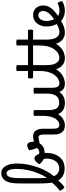

<svg xmlns="http://www.w3.org/2000/svg" viewBox="956 -1995 1040 3018"><g transform="rotate(-90 1476.0 -486.0)"><path d="M43 8Q0 -17 -13 -68Q19 -90 54 -123.5Q89 -157 115 -190Q101 -262 101 -385V-663Q101 -746 106.5 -797Q112 -848 125 -882Q144 -932 180 -959Q216 -986 265 -986Q333 -986 374 -919.5Q415 -853 415 -741Q415 -654 398.5 -569.5Q382 -485 354 -408Q326 -331 290 -267Q254 -203 215 -157Q217 -152 220 -147Q241 -110 269.5 -92.5Q298 -75 340 -75Q385 -75 419 -100Q453 -125 472 -169.5Q491 -214 491 -272Q491 -293 488 -314Q425 -354 405 -385Q412 -405 427.5 -423.5Q443 -442 462 -453.5Q481 -465 498 -465Q521 -465 540 -440.5Q559 -416 570.5 -375.5Q582 -335 582 -286Q582 -196 552.5 -129.5Q523 -63 468.5 -26.5Q414 10 340 10Q207 10 149 -90Q129 -67 103 -42Q77 -17 43 8ZM185 -405Q185 -320 190 -266Q229 -325 261 -403.5Q293 -482 311.5 -569.5Q330 -657 330 -742Q330 -903 260 -903Q219 -903 201 -848Q185 -799 185 -675Z M544 -313Q527 -318 520 -326Q513 -334 513 -347Q513 -367 523 -381Q533 -395 547 -395Q551 -395 555 -394.5Q559 -394 566 -392Q571 -391 578 -390Q585 -389 592 -389Q614 -389 630 -397.5Q646 -406 659 -428Q646 -454 638 -481Q630 -508 623 -543Q638 -560 659 -569.5Q680 -579 699 -579Q724 -579 740.5 -555Q757 -531 757 -493Q757 -483 756 -473L760 -474Q792 -481 811.5 -483.5Q831 -486 845 -486Q899 -486 930 -445.5Q961 -405 961 -336V-175Q961 -120 975.5 -96Q990 -72 1022 -72Q1036 -72 1043.5 -60Q1051 -48 1051 -28Q1051 -12 1042.5 1Q1034 14 1015 14Q870 14 870 -164V-319Q870 -364 860 -382Q850 -400 824 -400Q815 -400 804 -398Q793 -396 765 -390Q745 -386 730 -383Q709 -346 672.5 -325.5Q636 -305 588 -305Q566 -305 544 -313Z M1022 -72Q1043 -72 1067 -85Q1091 -98 1112 -125Q1141 -165 1152.5 -219Q1164 -273 1164 -324V-472Q1173 -475 1185 -477Q1197 -479 1210 -479Q1233 -479 1255 -472V-241Q1255 -155 1282.5 -115Q1310 -75 1371 -75Q1514 -75 1514 -271V-472Q1535 -479 1559 -479Q1584 -479 1605 -472V-184Q1605 -131 1621.5 -101.5Q1638 -72 1677 -72Q1694 -72 1700 -58Q1706 -44 1706 -28Q1706 -12 1697.5 1Q1689 14 1670 14Q1572 14 1539 -74Q1482 14 1366 14Q1237 14 1190 -94Q1174 -65 1154 -45Q1127 -18 1091.5 -2Q1056 14 1015 14Q1001 14 993.5 0.5Q986 -13 986 -29Q986 -46 994.5 -59Q1003 -72 1022 -72Z M1677 -72Q1702 -72 1734.5 -87Q1767 -102 1798 -138Q1829 -174 1849 -235.5Q1869 -297 1869 -390V-486H1759Q1752 -502 1752 -526Q1752 -550 1759 -566H1869V-743Q1888 -750 1915 -750Q1939 -750 1961 -743V-566H2270V-743Q2289 -750 2316 -750Q2340 -750 2362 -743V-566H2512Q2520 -550 2520 -526Q2520 -502 2512 -486H2362V-279Q2362 -179 2392.5 -125.5Q2423 -72 2479 -72Q2508 -72 2508 -28Q2508 -9 2498.5 2.5Q2489 14 2472 14Q2407 14 2362.5 -23Q2318 -60 2297 -126Q2255 -54 2194 -20Q2133 14 2071 14Q2006 14 1961.5 -23Q1917 -60 1896 -126Q1854 -54 1793 -20Q1732 14 1670 14Q1657 14 1649 1.5Q1641 -11 1641 -29Q1641 -48 1650 -60Q1659 -72 1677 -72ZM2078 -72Q2103 -72 2135.5 -87Q2168 -102 2199 -138Q2230 -174 2250 -235.5Q2270 -297 2270 -390V-486H1961V-279Q1961 -179 1991.5 -125.5Q2022 -72 2078 -72Z M2472 14Q2459 14 2451 2Q2443 -10 2443 -29Q2443 -72 2479 -72Q2508 -72 2538 -81.5Q2568 -91 2608 -114Q2569 -182 2569 -274Q2569 -336 2592 -383.5Q2615 -431 2656 -458.5Q2697 -486 2749 -486Q2793 -486 2827 -465.5Q2861 -445 2880 -409Q2899 -373 2899 -326Q2899 -262 2861.5 -209Q2824 -156 2735 -94Q2767 -71 2821 -71Q2850 -71 2879 -79Q2908 -87 2935 -101Q2950 -90 2957.5 -68.5Q2965 -47 2965 -27Q2932 -8 2895 3Q2858 14 2817 14H2816Q2768 14 2726 -2Q2684 -18 2656 -46Q2560 14 2472 14ZM2656 -282Q2656 -203 2684 -156Q2749 -201 2780.5 -244Q2812 -287 2812 -326Q2812 -362 2794.5 -382.5Q2777 -403 2746 -403Q2707 -403 2681.5 -368Q2656 -333 2656 -282Z"/></g></svg>

Font: Borel
Style: Regular
Weight: 400
Designer: Rosalie Wagner
Foundry: ANRT
Version: Version 1.007; ttfautohint (v1.8.4.7-5d5b)